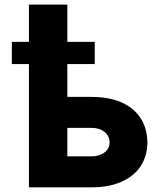

<svg xmlns="http://www.w3.org/2000/svg" viewBox="-20 -803 688 823"><path d="M30.8 -623.5H386.2V-528.3H30.8ZM206.1 -254.9V-387.7H371.6Q484.9 -387.7 547.9 -335.4Q610.8 -283.2 611.8 -191.9Q611.3 -133.8 582.5 -90.3Q554.2 -47.4 500.5 -23.9Q447.8 0 371.6 0H104V-783.2H268.6V-132.8H371.6Q406.2 -132.8 427.7 -149.4Q449.7 -166 449.7 -192.4Q449.7 -220.2 427.7 -237.8Q406.2 -254.9 371.6 -254.9Z"/></svg>

Font: My Font
Style: Regular
Weight: 500
Designer: Rasmus Andersson
Foundry: rsms
Version: Version 0.001